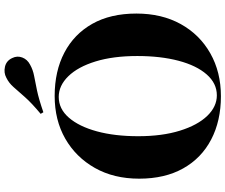

<svg xmlns="http://www.w3.org/2000/svg" viewBox="-94 -890 998 850"><g transform="rotate(-90 405.0 -465.0)"><path d="M405 -722Q515 -722 597 -679Q679 -636 724.5 -555.5Q770 -475 770 -360Q770 -248 723.5 -164Q677 -80 594 -33Q511 14 404 14Q295 14 212.5 -29Q130 -72 84.5 -153Q39 -234 39 -348Q39 -460 86.5 -544Q134 -628 216 -675Q298 -722 405 -722ZM401 -704Q348 -704 309 -659Q270 -614 248.5 -535Q227 -456 227 -352Q227 -246 251.5 -167.5Q276 -89 317 -46.5Q358 -4 408 -4Q461 -4 500.5 -49Q540 -94 561 -173.5Q582 -253 582 -356Q582 -463 558 -541Q534 -619 492.5 -661.5Q451 -704 401 -704ZM486 -936Q508 -948 534.5 -942Q561 -936 573 -910Q584 -888 575.5 -865.5Q567 -843 544 -831Q521 -818 494 -813Q467 -808 429 -800Q391 -792 333 -772L326 -784Q374 -824 400 -853.5Q426 -883 444.5 -904Q463 -925 486 -936Z"/></g></svg>

Font: Playfair Display ExtraBold
Style: Regular
Weight: 800
Designer: Claus Eggers Sørensen
Foundry: Claus Eggers Sørensen
Version: Version 1.203